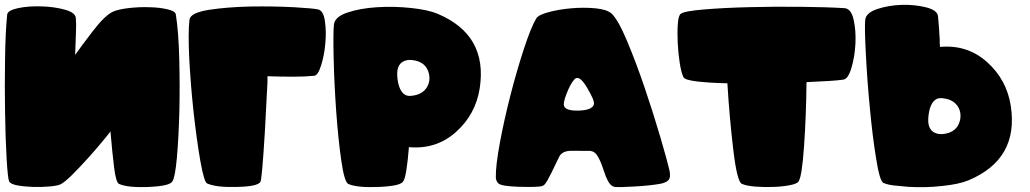

<svg xmlns="http://www.w3.org/2000/svg" viewBox="-20 -776 4269 796"><path d="M7.3 -120.6Q2.4 -203.6 1 -312Q-1 -420.4 1 -532.2Q2.4 -644 9.8 -715.8Q12.2 -733.4 56.6 -742.7Q100.6 -751.5 153.3 -749.5Q205.6 -748 249.5 -735.8Q293.5 -723.6 294.4 -700.2Q296.4 -681.2 294.9 -640.6Q293 -600.1 291.5 -548.3Q314.5 -581.5 365.2 -647.5Q415.5 -712.9 449.2 -728Q472.2 -737.8 515.1 -742.7Q558.1 -747.6 600.1 -746.1Q642.1 -745.1 674.8 -737.3Q707 -730 709 -715.8Q720.2 -645.5 723.1 -534.2Q726.1 -422.4 723.6 -314.5Q720.7 -205.6 713.4 -122.6Q705.6 -38.6 694.8 -24.4Q685.5 -4.9 597.7 -1Q509.3 2.9 473.1 -13.7Q460.9 -19.5 453.1 -81.5Q445.3 -144 438 -231Q430.7 -220.7 403.3 -188Q376.5 -155.3 342.8 -118.2Q309.6 -81.5 277.8 -49.8Q246.1 -18.6 229.5 -11.2Q217.8 -5.9 185.5 -2.9Q152.8 0 117.7 -1Q82 -2 52.7 -7.3Q23.4 -12.7 17.6 -24.4Q12.2 -38.1 7.3 -120.6Z M1088.9 -460Q1143.6 -458 1194.8 -458Q1246.1 -458 1282.7 -461.9Q1298.3 -463.4 1311 -504.4Q1324.2 -544.9 1328.6 -594.7Q1333.5 -644.5 1327.1 -688Q1321.3 -731 1299.3 -736.8Q1282.2 -741.2 1198.2 -746.1Q1114.3 -750.5 1019.5 -749Q924.8 -747.1 847.2 -735.4Q769.5 -723.1 765.6 -694.8Q759.3 -643.6 764.6 -533.2Q770.5 -422.4 782.7 -309.6Q795.4 -196.3 810.5 -108.9Q826.2 -21 838.4 -15.6Q876 1.5 962.4 -1Q1048.8 -2.9 1059.6 -22Q1065.9 -29.8 1078.1 -230Q1082 -296.4 1085.4 -368.7Q1086.9 -396 1087.9 -416Q1088.9 -434.1 1088.9 -436Z M1968.8 -409.7Q1951.7 -301.3 1870.1 -228.5Q1788.6 -155.8 1675.3 -166Q1670.9 -109.9 1664.8 -71.3Q1658.7 -32.7 1651.4 -23.9Q1641.1 -4.9 1551.3 -1Q1461.4 2.9 1424.3 -13.2Q1407.7 -20.5 1394.8 -111.1Q1381.8 -201.7 1373.8 -314.9Q1365.7 -428.2 1363.3 -533Q1360.8 -637.7 1364.3 -673.3Q1367.7 -706.5 1420.7 -724.1Q1473.6 -741.7 1543.5 -746.1Q1613.3 -750.5 1684.1 -742.9Q1754.9 -735.4 1794.4 -718.8Q2002.9 -630.9 1968.8 -409.7ZM1758.8 -468.3Q1747.6 -521 1687.5 -527.3Q1676.3 -527.8 1669.4 -526.9Q1622.6 -518.6 1627 -460Q1631.3 -401.4 1658.2 -383.8Q1669.9 -375.5 1693.8 -379.9Q1729.5 -385.3 1747.3 -410.4Q1765.1 -435.5 1758.8 -468.3Z M2045.4 -16.6Q2036.1 -26.4 2035.6 -40.5Q2034.7 -87.9 2052.2 -183.1Q2069.8 -278.3 2096.2 -381.1Q2122.6 -483.9 2152.1 -573.7Q2181.6 -663.6 2203.6 -700.2Q2212.4 -714.4 2255.1 -725.8Q2297.9 -737.3 2349.6 -741.7Q2401.4 -746.1 2449.2 -741.5Q2497.1 -736.8 2516.1 -719.2Q2543.5 -692.9 2580.8 -603.5Q2618.2 -514.2 2653.8 -408.9Q2689.5 -303.7 2717.8 -207Q2746.1 -110.4 2755.4 -70.3Q2761.7 -41 2751.5 -29.5Q2741.2 -18.1 2715.8 -13.7Q2672.9 -6.3 2609.1 -2.7Q2545.4 1 2529.3 -1Q2522.9 -2 2517.6 -5.4Q2500 -16.1 2483.6 -67.1Q2467.3 -118.2 2451.7 -137.2Q2442.4 -148.4 2427.2 -150.4L2347.2 -150.9Q2309.6 -149.9 2298.3 -126Q2283.7 -95.2 2265.1 -57.6Q2246.6 -20 2237.8 -11.2Q2233.4 -5.9 2224.6 -3.9Q2204.6 0.5 2130.1 -1.7Q2055.7 -3.9 2045.4 -16.6ZM2361.8 -447.3Q2345.7 -430.2 2329.8 -389.9Q2314 -349.6 2318.4 -336.9Q2325.7 -315.4 2381.6 -317.6Q2437.5 -319.8 2442.4 -344.7Q2445.3 -359.9 2413.1 -413.8Q2380.9 -467.8 2361.8 -447.3Z M3290.5 -23.9Q3285.2 -14.2 3254.9 -8.3Q3224.6 -2.4 3186.8 -1Q3148.9 0.5 3111.8 -2.4Q3074.7 -5.4 3055.7 -13.7Q3035.6 -22.5 3019.8 -157.5Q3003.9 -292.5 2995.6 -430.7Q2923.3 -432.1 2871.1 -438.2Q2818.8 -444.3 2813.5 -456.1Q2804.2 -474.6 2797.9 -515.9Q2791.5 -557.1 2789.6 -600.3Q2787.6 -643.6 2790.3 -678.5Q2793 -713.4 2802.7 -718.8Q2816.9 -730 2898.4 -736.8Q2980 -743.7 3085.9 -746.3Q3191.9 -749 3301.3 -747.8Q3410.6 -746.6 3481 -742.2Q3508.8 -740.2 3519 -694.3Q3529.3 -648.4 3526.4 -593.8Q3523.4 -539.1 3509.5 -493.2Q3495.6 -447.3 3475.6 -445.8Q3457 -442.9 3416 -440.2Q3375 -437.5 3323.7 -435.5Q3322.3 -297.9 3313.5 -170.2Q3304.7 -42.5 3290.5 -23.9Z M3889.2 -220.2Q3877.9 -219.7 3871.1 -220.7Q3824.2 -229 3828.6 -287.6Q3833 -346.2 3859.9 -363.8Q3871.6 -372.1 3895.5 -367.7Q3931.2 -362.3 3949.2 -337.4Q3966.8 -312 3960.4 -279.3Q3949.2 -226.6 3889.2 -220.2ZM4071.8 -519Q3990.2 -591.8 3877 -581.5L3876 -595.7Q3876 -606.9 3876 -611.3Q3873 -668 3868.7 -709.5Q3865.7 -733.9 3819.3 -745.6Q3772.9 -757.3 3717.8 -755.9Q3662.6 -753.9 3616.2 -738.3Q3569.8 -722.7 3566.9 -692.9Q3564 -656.7 3569.8 -549.8Q3575.2 -442.4 3586.4 -326.7Q3597.2 -210.9 3612.3 -118.2Q3627 -24.9 3642.6 -17.6Q3664.6 -7.8 3704.6 -5.4Q3724.6 -2.9 3745.1 -1.5Q3814.9 2.9 3885.7 -4.9Q3956.5 -12.2 3996.1 -28.8Q4204.6 -116.7 4170.4 -337.9Q4153.3 -446.3 4071.8 -519Z"/></svg>

Font: ARCO
Style: Regular
Weight: 700
Designer: Rafael Olivo Díaz, Denis Ignatov
Foundry: Rafael Olivo Díaz
Version: Version 1.10 March 1, 2019